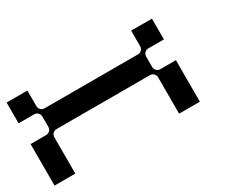

<svg xmlns="http://www.w3.org/2000/svg" viewBox="-74 -601 947 801"><g transform="rotate(-30 400.0 -200.0)"><path d="M625 -300H700V-400H600V-325C600 -311 589 -300 575 -300H125C111 -300 100 -311 100 -325V-400H0V-300H75C89 -300 100 -289 100 -275V-225C100 -211 89 -200 75 -200H0V0H100V-175C100 -189 111 -200 125 -200H575C589 -200 600 -189 600 -175V0H700V-200H625C611 -200 600 -211 600 -225V-275C600 -289 611 -300 625 -300Z"/></g></svg>

Font: Broadcast
Style: Regular
Weight: 400
Designer: Mıchael Chrıstophersson
Foundry: Aeriform
Version: Version 1.000;PS 001.000;hotconv 1.0.88;makeotf.lib2.5.64775